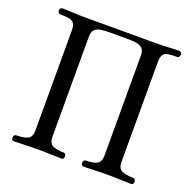

<svg xmlns="http://www.w3.org/2000/svg" viewBox="-128 -856 991 985"><g transform="rotate(20 368.0 -363.0)"><path d="M49 0Q35 0 35 -16Q35 -23 39 -28Q43 -33 49 -33Q90 -33 111.5 -43.5Q133 -54 133 -89V-636Q133 -664 123 -676Q113 -688 94.5 -690.5Q76 -693 49 -693Q43 -693 39 -698Q35 -703 35 -710Q35 -716 39 -721Q43 -726 49 -726Q74 -726 107.5 -724Q141 -722 180 -722H556Q594 -722 628 -724Q662 -726 687 -726Q693 -726 697 -721Q701 -716 701 -710Q701 -703 697 -698Q693 -693 687 -693Q660 -693 641 -690.5Q622 -688 612.5 -676Q603 -664 603 -636V-89Q603 -54 625 -43.5Q647 -33 687 -33Q693 -33 697 -28Q701 -23 701 -16Q701 0 687 0Q662 0 628 -1.5Q594 -3 556 -3Q518 -3 486 -1.5Q454 0 429 0Q415 0 415 -16Q415 -23 418.5 -28Q422 -33 429 -33Q467 -33 488.5 -44Q510 -55 510 -89V-636Q510 -664 496.5 -676Q483 -688 460.5 -690.5Q438 -693 411 -693H325Q299 -693 276 -690.5Q253 -688 239.5 -676Q226 -664 226 -636V-89Q226 -55 247.5 -44Q269 -33 307 -33Q314 -33 317.5 -28Q321 -23 321 -16Q321 0 307 0Q282 0 250 -1.5Q218 -3 180 -3Q141 -3 107.5 -1.5Q74 0 49 0Z"/></g></svg>

Font: TsukuhouMincho
Style: Regular
Weight: 400
Designer: Iose
Foundry: Typographish
Version: Version 1.001; ttfautohint (v1.8.3)